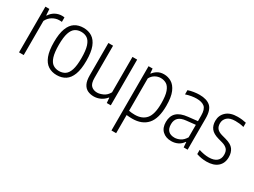

<svg xmlns="http://www.w3.org/2000/svg" viewBox="-52 -1150 2603 1970"><g transform="rotate(30 1249.0 -165.0)"><path d="M67.5 0V-541.5H114.5L119.5 -468H124Q149 -507.5 185.8 -526.8Q222.5 -546 263.5 -546Q272.5 -546 279.8 -545.2Q287 -544.5 292 -543.5V-490.5Q284 -491.5 277 -491.8Q270 -492 260.5 -492Q221 -492 182.5 -469.5Q144 -447 123 -404.5V0Z M517 9.5Q459 9.5 415.8 -18.2Q372.5 -46 348.8 -107.5Q325 -169 325 -270Q325 -371.5 348.5 -433Q372 -494.5 415 -522Q458 -549.5 517 -549.5Q575.5 -549.5 618.8 -521.8Q662 -494 685.8 -432.8Q709.5 -371.5 709.5 -270.5Q709.5 -169 686 -107.5Q662.5 -46 619.5 -18.2Q576.5 9.5 517 9.5ZM517 -38.5Q558.5 -38.5 588.8 -58.8Q619 -79 635.5 -129Q652 -179 652 -268.5Q652 -360 635.5 -410.8Q619 -461.5 588.8 -481.8Q558.5 -502 517 -502Q476 -502 445.8 -481.8Q415.5 -461.5 399 -411.5Q382.5 -361.5 382.5 -272Q382.5 -181 399 -130Q415.5 -79 445.8 -58.8Q476 -38.5 517 -38.5Z M956 9Q915.5 9 883.2 -6.2Q851 -21.5 832.2 -58.2Q813.5 -95 813.5 -159V-541.5H869V-160Q869 -93 896.2 -67.8Q923.5 -42.5 966.5 -42.5Q996.5 -42.5 1035.5 -60Q1074.5 -77.5 1099 -122V-541.5H1154.5V0H1107L1102.5 -59.5H1098Q1069 -24.5 1032 -7.8Q995 9 956 9Z M1289.5 220V-541.5H1337.5L1342 -486.5H1346.5Q1364 -512 1395.5 -530.8Q1427 -549.5 1470 -549.5Q1518 -549.5 1559.2 -525Q1600.5 -500.5 1625.8 -442Q1651 -383.5 1651 -280.5Q1651 -130 1589.5 -60.5Q1528 9 1412.5 9Q1380 9 1345 5V220ZM1415.5 -39Q1501.5 -39 1547.5 -92.2Q1593.5 -145.5 1593.5 -275Q1593.5 -366.5 1575.8 -415Q1558 -463.5 1527.8 -481.5Q1497.5 -499.5 1460 -499.5Q1426.5 -499.5 1394.8 -481.5Q1363 -463.5 1345 -428.5V-45.5Q1377.5 -39 1415.5 -39Z M1873 8.5Q1809 8.5 1769 -28.8Q1729 -66 1729 -135.5Q1729 -206.5 1770.8 -246Q1812.5 -285.5 1900.5 -294.5L2010.5 -306.5V-372Q2010.5 -447.5 1978.5 -474Q1946.5 -500.5 1884.5 -500.5Q1858 -500.5 1824.8 -495Q1791.5 -489.5 1758 -478V-528Q1786.5 -538 1823 -543.8Q1859.5 -549.5 1890.5 -549.5Q1976 -549.5 2020.5 -510.2Q2065 -471 2065 -370V0H2018L2013.5 -60.5H2009Q1985.5 -25.5 1950.2 -8.5Q1915 8.5 1873 8.5ZM1786 -142Q1786 -89 1812 -64Q1838 -39 1885 -39Q1916 -39 1950 -55.2Q1984 -71.5 2010.5 -115V-263L1902.5 -251.5Q1842.5 -245.5 1814.2 -218.2Q1786 -191 1786 -142Z M2291.5 9.5Q2230 9.5 2173 -10.5V-60Q2236.5 -39.5 2291 -39.5Q2351.5 -39.5 2383.8 -66Q2416 -92.5 2416 -141.5Q2416 -185.5 2395 -207.8Q2374 -230 2334 -241.5L2283.5 -255.5Q2217.5 -274 2190 -309.5Q2162.5 -345 2162.5 -399.5Q2162.5 -464.5 2209 -507Q2255.5 -549.5 2342.5 -549.5Q2371.5 -549.5 2396 -546.5Q2420.5 -543.5 2444 -538V-488Q2417 -495 2393.8 -497.8Q2370.5 -500.5 2344 -500.5Q2277.5 -500.5 2247 -471.2Q2216.5 -442 2216.5 -401Q2216.5 -362 2235.8 -339.5Q2255 -317 2295.5 -305.5L2346.5 -291.5Q2416.5 -272.5 2443 -235.8Q2469.5 -199 2469.5 -144Q2469.5 -72 2422.8 -31.2Q2376 9.5 2291.5 9.5Z"/></g></svg>

Font: Encode Sans Condensed Light
Style: Regular
Weight: 300
Width: 3
Designer: Multiple Designers
Foundry: Impallari Type
Version: Version 3.000; ttfautohint (v1.8.3) -l 8 -r 50 -G 200 -x 14 